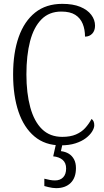

<svg xmlns="http://www.w3.org/2000/svg" viewBox="-20 -744 541 996"><path d="M295 10Q214 10 159 -36Q104 -82 76 -164.5Q48 -247 48 -358Q48 -470 77 -552Q106 -634 162.5 -679Q219 -724 303 -724Q359 -724 396.5 -708.5Q434 -693 453.5 -667Q473 -641 473 -611Q473 -585 458.5 -569.5Q444 -554 421 -554Q421 -591 409 -620.5Q397 -650 370.5 -667Q344 -684 298 -684Q235 -684 195 -643.5Q155 -603 136 -530Q117 -457 117 -358Q117 -261 137 -187.5Q157 -114 198 -74Q239 -34 303 -34Q345 -34 374 -46.5Q403 -59 422 -80Q441 -101 455 -127Q462 -122 465.5 -114Q469 -106 469 -94Q469 -80 458 -62Q447 -44 425.5 -27.5Q404 -11 371.5 -0.5Q339 10 295 10ZM271 232Q262 232 251.5 230.5Q241 229 231 226.5Q221 224 210 221V183Q225 187 239 189.5Q253 192 265 192Q292 192 307.5 176Q323 160 323 130Q323 101 305 85.5Q287 70 256 67L273 -9H307L296 40Q320 43 337 53.5Q354 64 364 82.5Q374 101 374 128Q374 178 346.5 205Q319 232 271 232Z"/></svg>

Font: Noto Serif Khmer Condensed Light
Style: Regular
Weight: 300
Width: 3
Designer: Danh Hong and the Monotype Design Team
Foundry: Monotype Imaging Inc.
Version: Version 2.004